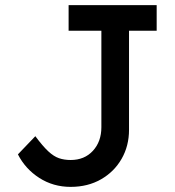

<svg xmlns="http://www.w3.org/2000/svg" viewBox="-20 -720 682 750"><path d="M256 10Q188 10 133.5 -25Q79 -60 50 -117L118 -188Q147 -149 168.5 -129Q190 -109 210.5 -102Q231 -95 256 -95Q310 -95 343 -131Q376 -167 376 -223V-600H248V-700H592V-600H484V-213Q484 -150 455 -99.5Q426 -49 374.5 -19.5Q323 10 256 10Z"/></svg>

Font: Lexend
Style: Regular
Weight: 400
Designer: Bonnie Shaver-Troup, Thomas Jockin
Foundry: Lexend
Version: Version 1.007; ttfautohint (v1.8.3)